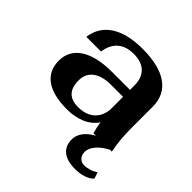

<svg xmlns="http://www.w3.org/2000/svg" viewBox="-181 -657 1016 1016"><g transform="rotate(45 327.0 -148.5)"><path d="M630 166Q615 183 586.5 193Q558 203 521 203Q461 203 429.5 177.5Q398 152 398 104Q398 74 417.5 47.5Q437 21 475 0H456Q446 -38 442 -67Q413 -26 367.5 -8Q322 10 269 10Q162 10 108.5 -29.5Q55 -69 55 -141Q55 -217 118 -258Q181 -299 300 -299H431V-332Q431 -388 400 -418Q369 -448 311 -448Q254 -448 220.5 -419Q187 -390 179 -334H69Q80 -415 146 -457.5Q212 -500 325 -500Q449 -500 514 -454Q579 -408 579 -321V-163Q579 -72 594 0H580Q539 21 516 48.5Q493 76 493 103Q493 126 506.5 140.5Q520 155 542 155Q561 155 581.5 148.5Q602 142 618 130ZM431 -247H342Q275 -247 239 -219.5Q203 -192 203 -142Q203 -91 227.5 -65.5Q252 -40 300 -40Q362 -40 396.5 -73.5Q431 -107 431 -163Z"/></g></svg>

Font: Fahkwang
Style: Bold
Weight: 700
Designer: Suppakit Chalermlarp | Katatrad Co.,Ltd.
Foundry: Cadson Demak Co.,Ltd.
Version: Version 1.000; ttfautohint (v1.6)